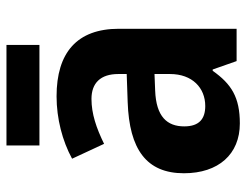

<svg xmlns="http://www.w3.org/2000/svg" viewBox="-104 -648 762 594"><g transform="rotate(-90 277.0 -351.0)"><path d="M435 -712H124V-610H435ZM276 -557C207 -557 138 -539 83 -509L129 -410C178 -434 222 -449 268 -449C317 -449 345 -421 345 -366V-340L258 -337C112 -332 38 -279 38 -163C38 -56 97 10 192 10C273 10 314 -16 355 -74H359L385 0H485V-364C485 -494 411 -557 276 -557ZM294 -252 345 -254V-206C345 -137 302 -97 246 -97C207 -97 183 -115 183 -162C183 -215 213 -249 294 -252Z"/></g></svg>

Font: Noto Sans Telugu SemiCondensed
Style: Bold
Weight: 700
Width: 4
Designer: Jelle Bosma - Monotype Design Team
Foundry: Monotype Imaging Inc.
Version: Version 2.005